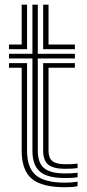

<svg xmlns="http://www.w3.org/2000/svg" viewBox="-20 -790 369 819"><path d="M257.8 -30.5Q183.2 -30.5 150.8 -57.6Q118.3 -84.7 118.3 -147.1V-540.6H18.3V-560.4H118.3V-770H141.2V-560.4H299.5V-540.6H141.2V-147.1Q141.2 -95.2 168.3 -72.7Q195.4 -50.2 257.8 -50.2Q271.8 -50.2 284.8 -50.9Q297.7 -51.7 310.9 -53.1V-34Q300.8 -32.2 288 -31.4Q275.2 -30.5 257.8 -30.5ZM257.8 8.7Q158.6 8.7 115.6 -27.5Q72.5 -63.8 72.5 -147.1V-501H18.3V-520.7H95.4V-147.1Q95.4 -74 133.1 -42.5Q170.8 -10.9 257.8 -10.9Q272.3 -10.9 285.1 -11.9Q297.9 -13 310.9 -14.9V4.2Q290.8 8.7 257.8 8.7ZM257.8 -69.9Q207.6 -69.9 185.9 -87.8Q164.1 -105.7 164.1 -147.1V-520.7H299.5V-501H187V-147.1Q187 -116.2 203.6 -102.8Q220.1 -89.5 257.8 -89.5Q273 -89.5 286.3 -90Q299.5 -90.4 310.9 -91.9V-72.9Q300.1 -71.4 287 -70.7Q273.8 -69.9 257.8 -69.9ZM18.3 -580.2V-600H72.5V-770H95.4V-580.2ZM164.1 -580.2V-770H187V-600H299.5V-580.2Z"/></svg>

Font: Big Shoulders Inline Text Thin
Style: Regular
Weight: 100
Designer: Patric King
Foundry: XO Type Co
Version: Version 2.002